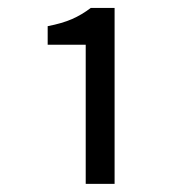

<svg xmlns="http://www.w3.org/2000/svg" viewBox="-20 -897 451 476"><path d="M192.5 -441.2V-786.1H98.2V-832.1Q134.2 -839.1 158.5 -849.7Q182.7 -860.3 205 -877.3H264.1V-441.2Z"/></svg>

Font: Noto Sans SC Thin
Style: Regular
Weight: 100
Designer: Ryoko NISHIZUKA 西塚涼子 (kana, bopomofo & ideographs); Paul D. Hunt (Latin, Greek & Cyrillic); Sandoll Communications 산돌커뮤니
Foundry: Adobe
Version: Version 2.004-H2;hotconv 1.0.118;makeotfexe 2.5.65603